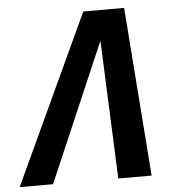

<svg xmlns="http://www.w3.org/2000/svg" viewBox="-102 -778 756 826"><g transform="rotate(-5 276.0 -364.5)"><path d="M-50.3 0H93.8L350.6 -597.2L375.5 0H519.5L464.4 -729H288.1Z"/></g></svg>

Font: Hack
Style: Bold Oblique
Weight: 700
Italic angle: -12°
Monospace: yes
Designer: Christopher Simpkins
Foundry: Christopher Simpkins
Version: Version 2.010